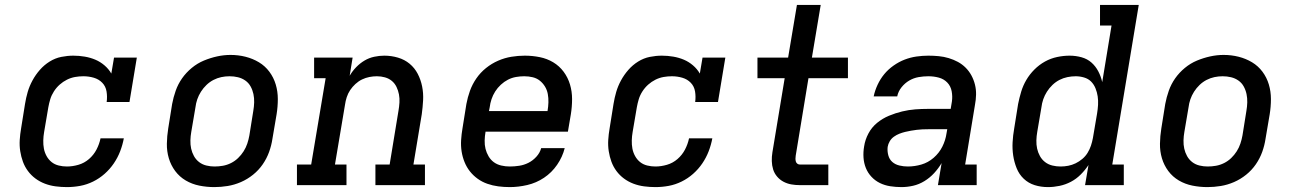

<svg xmlns="http://www.w3.org/2000/svg" viewBox="-20 -755 5290 783"><path d="M253 8Q230 8 207 5Q184 2 163 -6Q142 -14 124.5 -27Q107 -40 94 -57.5Q81 -75 73.5 -95.5Q66 -116 62.5 -138.5Q59 -161 60.5 -184.5Q62 -208 66 -231L82 -331Q86 -356 93 -380Q100 -404 112.5 -427Q125 -450 142.5 -470Q160 -490 182.5 -504Q205 -518 230 -523Q255 -528 279 -528Q303 -528 326 -524Q349 -520 369 -511.5Q389 -503 406 -488.5Q423 -474 434 -455L445 -520H538L508 -339H415Q418 -361 414.5 -382Q411 -403 397 -417.5Q383 -432 362.5 -438Q342 -444 320 -444Q303 -444 286 -441Q269 -438 253 -430Q237 -422 223.5 -410Q210 -398 200 -382.5Q190 -367 185 -350.5Q180 -334 177 -317L160 -217Q157 -200 156.5 -182.5Q156 -165 159 -149Q162 -133 170 -118.5Q178 -104 190.5 -94Q203 -84 219.5 -80Q236 -76 253 -76Q276 -76 300 -83Q324 -90 343 -106.5Q362 -123 373.5 -145Q385 -167 390 -191H485Q480 -164 470 -138Q460 -112 444 -88.5Q428 -65 406.5 -46Q385 -27 359.5 -14.5Q334 -2 307 3Q280 8 253 8Z M854 8Q823 8 793 2Q763 -4 737.5 -19Q712 -34 694.5 -57.5Q677 -81 668.5 -109.5Q660 -138 660.5 -169Q661 -200 666 -231L682 -331Q687 -358 696.5 -385Q706 -412 722.5 -435.5Q739 -459 762 -478Q785 -497 811.5 -508Q838 -519 865.5 -525Q893 -531 920 -531Q952 -531 981.5 -523.5Q1011 -516 1036 -501Q1061 -486 1078.5 -462.5Q1096 -439 1104.5 -410.5Q1113 -382 1113 -351Q1113 -320 1108 -289L1091 -189Q1087 -162 1077.5 -135.5Q1068 -109 1051.5 -85Q1035 -61 1012 -42.5Q989 -24 962.5 -12.5Q936 -1 908.5 3.5Q881 8 854 8ZM855 -76Q872 -76 889 -79Q906 -82 922 -90Q938 -98 951 -110.5Q964 -123 973.5 -138Q983 -153 988.5 -169.5Q994 -186 997 -203L1013 -303Q1016 -320 1016.5 -337.5Q1017 -355 1013.5 -371.5Q1010 -388 1002 -402.5Q994 -417 980.5 -426.5Q967 -436 950.5 -440Q934 -444 916 -444Q899 -444 882.5 -440.5Q866 -437 850.5 -429Q835 -421 822 -408.5Q809 -396 799.5 -381Q790 -366 784.5 -350Q779 -334 777 -317L760 -217Q757 -200 756.5 -182.5Q756 -165 759.5 -149Q763 -133 771 -118.5Q779 -104 792 -94Q805 -84 821.5 -80Q838 -76 855 -76Q855 -76 855 -76Q855 -76 855 -76Z M1191 0V-84H1249L1308 -436H1261V-520H1418L1406 -446Q1417 -465 1432.5 -481Q1448 -497 1466.5 -508Q1485 -519 1506 -523.5Q1527 -528 1547 -528Q1576 -528 1603 -520Q1630 -512 1650.5 -495Q1671 -478 1683.5 -454Q1696 -430 1701.5 -402.5Q1707 -375 1705.5 -346.5Q1704 -318 1700 -289L1666 -84H1713V0H1511V-84H1569L1605 -303Q1608 -320 1609 -337Q1610 -354 1607 -370Q1604 -386 1597 -400.5Q1590 -415 1578 -425Q1566 -435 1550 -439.5Q1534 -444 1517 -444Q1502 -444 1486.5 -441Q1471 -438 1456.5 -431Q1442 -424 1429.5 -412.5Q1417 -401 1408 -387.5Q1399 -374 1394 -358.5Q1389 -343 1387 -328L1346 -84H1393V0Z M2059 8Q2035 8 2012 5Q1989 2 1967.5 -5.5Q1946 -13 1928 -26Q1910 -39 1896.5 -56Q1883 -73 1874.5 -94Q1866 -115 1862.5 -137.5Q1859 -160 1860.5 -184Q1862 -208 1866 -231L1882 -331Q1887 -358 1896.5 -384.5Q1906 -411 1922.5 -435Q1939 -459 1962 -477.5Q1985 -496 2011.5 -507.5Q2038 -519 2065.5 -523.5Q2093 -528 2120 -528Q2151 -528 2181 -522Q2211 -516 2236 -501Q2261 -486 2278.5 -462.5Q2296 -439 2304.5 -410.5Q2313 -382 2313 -351Q2313 -320 2308 -289L2296 -218H1960V-217Q1957 -200 1956.5 -182Q1956 -164 1960 -148Q1964 -132 1972.5 -117.5Q1981 -103 1994 -93.5Q2007 -84 2024 -80Q2041 -76 2059 -76Q2078 -76 2097.5 -79Q2117 -82 2135 -91Q2153 -100 2167.5 -116Q2182 -132 2187 -151H2283Q2274 -115 2252 -83Q2230 -51 2198.5 -30Q2167 -9 2130.5 -0.5Q2094 8 2059 8ZM2213 -302V-303Q2216 -320 2216.5 -337.5Q2217 -355 2214 -371.5Q2211 -388 2202.5 -402Q2194 -416 2181.5 -426Q2169 -436 2152.5 -440Q2136 -444 2118 -444Q2101 -444 2084 -441Q2067 -438 2051.5 -430Q2036 -422 2022.5 -409.5Q2009 -397 1999.5 -382Q1990 -367 1984.5 -350.5Q1979 -334 1977 -317L1974 -302Z M2653 8Q2630 8 2607 5Q2584 2 2563 -6Q2542 -14 2524.5 -27Q2507 -40 2494 -57.5Q2481 -75 2473.5 -95.5Q2466 -116 2462.5 -138.5Q2459 -161 2460.5 -184.5Q2462 -208 2466 -231L2482 -331Q2486 -356 2493 -380Q2500 -404 2512.5 -427Q2525 -450 2542.5 -470Q2560 -490 2582.5 -504Q2605 -518 2630 -523Q2655 -528 2679 -528Q2703 -528 2726 -524Q2749 -520 2769 -511.5Q2789 -503 2806 -488.5Q2823 -474 2834 -455L2845 -520H2938L2908 -339H2815Q2818 -361 2814.5 -382Q2811 -403 2797 -417.5Q2783 -432 2762.5 -438Q2742 -444 2720 -444Q2703 -444 2686 -441Q2669 -438 2653 -430Q2637 -422 2623.5 -410Q2610 -398 2600 -382.5Q2590 -367 2585 -350.5Q2580 -334 2577 -317L2560 -217Q2557 -200 2556.5 -182.5Q2556 -165 2559 -149Q2562 -133 2570 -118.5Q2578 -104 2590.5 -94Q2603 -84 2619.5 -80Q2636 -76 2653 -76Q2676 -76 2700 -83Q2724 -90 2743 -106.5Q2762 -123 2773.5 -145Q2785 -167 2790 -191H2885Q2880 -164 2870 -138Q2860 -112 2844 -88.5Q2828 -65 2806.5 -46Q2785 -27 2759.5 -14.5Q2734 -2 2707 3Q2680 8 2653 8Z M3242 0Q3224 0 3207 -3Q3190 -6 3175 -14Q3160 -22 3149 -35Q3138 -48 3133 -64Q3128 -80 3127.5 -98Q3127 -116 3130 -134L3180 -436H3069V-520H3194L3230 -735H3327L3291 -520H3438V-436H3277L3225 -120Q3224 -114 3224 -108Q3224 -102 3225.5 -96.5Q3227 -91 3231.5 -87.5Q3236 -84 3242 -84H3358V0Z M3656 8Q3633 8 3610.5 4.5Q3588 1 3568.5 -8.5Q3549 -18 3534 -34Q3519 -50 3511 -70Q3503 -90 3501.5 -112.5Q3500 -135 3504 -158Q3508 -185 3521.5 -210.5Q3535 -236 3557 -254Q3579 -272 3605.5 -283Q3632 -294 3659 -300.5Q3686 -307 3712.5 -309Q3739 -311 3766 -311H3857L3862 -341Q3865 -362 3861 -383Q3857 -404 3843 -418.5Q3829 -433 3808.5 -438.5Q3788 -444 3766 -444Q3746 -444 3726 -440.5Q3706 -437 3688 -426.5Q3670 -416 3656.5 -399Q3643 -382 3639 -362H3543Q3548 -386 3559 -409.5Q3570 -433 3586 -452.5Q3602 -472 3624 -487.5Q3646 -503 3669.5 -512Q3693 -521 3717.5 -524.5Q3742 -528 3766 -528Q3787 -528 3808 -526Q3829 -524 3849 -518Q3869 -512 3886.5 -502.5Q3904 -493 3918 -479Q3932 -465 3941.5 -447.5Q3951 -430 3956 -410Q3961 -390 3960.5 -369Q3960 -348 3956 -327L3916 -84H3963V0H3805L3820 -90Q3807 -68 3789.5 -49Q3772 -30 3750 -16.5Q3728 -3 3704 2.5Q3680 8 3656 8ZM3682 -76Q3710 -76 3737.5 -84Q3765 -92 3787.5 -111.5Q3810 -131 3823 -157Q3836 -183 3840 -211L3843 -228H3766Q3754 -228 3742 -227.5Q3730 -227 3718.5 -225.5Q3707 -224 3695 -222Q3683 -220 3671 -217Q3659 -214 3647.5 -209.5Q3636 -205 3625.5 -197.5Q3615 -190 3608.5 -179Q3602 -168 3600 -156Q3598 -139 3602.5 -122Q3607 -105 3619 -94.5Q3631 -84 3648 -80Q3665 -76 3682 -76Z M4254 8Q4225 8 4199.5 0Q4174 -8 4155 -26Q4136 -44 4126 -69Q4116 -94 4112 -120.5Q4108 -147 4109.5 -175Q4111 -203 4116 -231L4132 -331Q4137 -356 4144.5 -381Q4152 -406 4165.5 -429Q4179 -452 4198.5 -471.5Q4218 -491 4241.5 -504Q4265 -517 4291 -522.5Q4317 -528 4342 -528Q4367 -528 4390.5 -521.5Q4414 -515 4431 -500Q4448 -485 4459 -464Q4470 -443 4475 -420L4513 -651H4466V-735H4624L4516 -84H4563V0H4405L4419 -82Q4405 -61 4387 -43Q4369 -25 4347 -13.5Q4325 -2 4301 3Q4277 8 4254 8ZM4305 -76Q4321 -76 4336.5 -79Q4352 -82 4366.5 -89Q4381 -96 4394 -107Q4407 -118 4415.5 -132Q4424 -146 4429 -161Q4434 -176 4437 -192L4454 -292Q4457 -310 4458 -327.5Q4459 -345 4456.5 -362Q4454 -379 4447.5 -395Q4441 -411 4429.5 -422.5Q4418 -434 4401 -439Q4384 -444 4367 -444Q4350 -444 4333 -440.5Q4316 -437 4300.5 -429Q4285 -421 4272 -408.5Q4259 -396 4249.5 -381Q4240 -366 4234.5 -350Q4229 -334 4227 -317L4210 -217Q4207 -200 4206.5 -182.5Q4206 -165 4209.5 -149Q4213 -133 4221 -118.5Q4229 -104 4242 -94Q4255 -84 4271.5 -80Q4288 -76 4305 -76Q4305 -76 4305 -76Q4305 -76 4305 -76Z M4904 8Q4873 8 4843 2Q4813 -4 4787.5 -19Q4762 -34 4744.5 -57.5Q4727 -81 4718.5 -109.5Q4710 -138 4710.5 -169Q4711 -200 4716 -231L4732 -331Q4737 -358 4746.5 -385Q4756 -412 4772.5 -435.5Q4789 -459 4812 -478Q4835 -497 4861.5 -508Q4888 -519 4915.5 -525Q4943 -531 4970 -531Q5002 -531 5031.5 -523.5Q5061 -516 5086 -501Q5111 -486 5128.5 -462.5Q5146 -439 5154.5 -410.5Q5163 -382 5163 -351Q5163 -320 5158 -289L5141 -189Q5137 -162 5127.5 -135.5Q5118 -109 5101.5 -85Q5085 -61 5062 -42.5Q5039 -24 5012.5 -12.5Q4986 -1 4958.5 3.5Q4931 8 4904 8ZM4905 -76Q4922 -76 4939 -79Q4956 -82 4972 -90Q4988 -98 5001 -110.5Q5014 -123 5023.5 -138Q5033 -153 5038.5 -169.5Q5044 -186 5047 -203L5063 -303Q5066 -320 5066.5 -337.5Q5067 -355 5063.5 -371.5Q5060 -388 5052 -402.5Q5044 -417 5030.5 -426.5Q5017 -436 5000.5 -440Q4984 -444 4966 -444Q4949 -444 4932.5 -440.5Q4916 -437 4900.5 -429Q4885 -421 4872 -408.5Q4859 -396 4849.5 -381Q4840 -366 4834.5 -350Q4829 -334 4827 -317L4810 -217Q4807 -200 4806.5 -182.5Q4806 -165 4809.5 -149Q4813 -133 4821 -118.5Q4829 -104 4842 -94Q4855 -84 4871.5 -80Q4888 -76 4905 -76Q4905 -76 4905 -76Q4905 -76 4905 -76Z"/></svg>

Font: Iosevka Etoile Medium Oblique
Style: Regular
Weight: 500
Italic angle: -9°
Designer: Belleve Invis
Foundry: Belleve Invis
Version: Version 15.5.2; ttfautohint (v1.8.4)